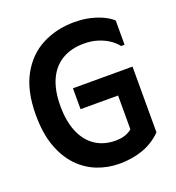

<svg xmlns="http://www.w3.org/2000/svg" viewBox="-131 -817 857 933"><g transform="rotate(-20 297.5 -350.0)"><path d="M27 -350Q27 -475 71.5 -555Q116 -635 190.5 -673Q265 -711 355 -711Q404 -711 443 -701Q482 -691 509.5 -676.5Q537 -662 549 -649V-524H531Q517 -543 493 -559.5Q469 -576 436.5 -586.5Q404 -597 364 -597Q299 -597 251.5 -569Q204 -541 179 -486Q154 -431 154 -351Q154 -272 177.5 -216Q201 -160 245 -130.5Q289 -101 349 -101Q380 -101 402.5 -109.5Q425 -118 435 -129V-303H241V-411H549V-71Q506 -28 450.5 -8.5Q395 11 330 11Q269 11 214.5 -10.5Q160 -32 118 -76Q76 -120 51.5 -188Q27 -256 27 -350Z"/></g></svg>

Font: Phudu Light Medium
Style: Regular
Weight: 500
Version: Version 1.005;gftools[0.9.23]